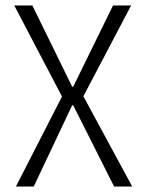

<svg xmlns="http://www.w3.org/2000/svg" viewBox="-20 -680 535 700"><path d="M38 0 206 -328 32 -660H98L243 -364H247L392 -660H458L284 -329L462 0H396L247 -296H243L103 0Z"/></svg>

Font: Bricolage Grotesque SemiCondensed ExtraLight
Style: Regular
Weight: 250
Width: 4
Designer: Mathieu Triay
Foundry: Atelier Triay
Version: Version 1.000;gftools[0.9.30]